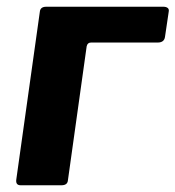

<svg xmlns="http://www.w3.org/2000/svg" viewBox="-20 -550 521 570"><path d="M41.2 0Q25.9 0 28.4 -17.4L98.2 -514.7Q99.5 -530 117.3 -530H465.1Q473.1 -530 477.8 -526.4Q482.5 -522.7 480.8 -514.7L469.9 -441.1Q467.8 -423.7 448 -423.7H250.2Q239.7 -423.7 237.3 -412.5L181.7 -15.3Q180.7 0 162.5 0Z"/></svg>

Font: Libre Franklin Thin
Style: Italic
Weight: 100
Italic angle: -8°
Designer: Pablo Impallari, Rodrigo Fuenzalida, Nhung Nguyen
Foundry: Impallari Type
Version: Version 3.000